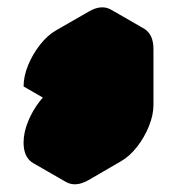

<svg xmlns="http://www.w3.org/2000/svg" viewBox="-20 -921 473 513"><path d="M217 -640V-690L130 -640Q130 -667 142 -696.5Q154 -726 174 -751.5Q194 -777 217 -790L303 -840Q338 -860 364 -845Q390 -830 390 -790V-640Q390 -614 378 -584Q366 -554 346 -528.5Q326 -503 303 -490L217 -440Q182 -420 156 -435Q130 -450 130 -490Q130 -517 142 -546.5Q154 -576 174 -601.5Q194 -627 217 -640ZM217 -690V-640L130 -690V-740ZM217 -640Q194 -627 174 -601.5Q154 -576 142 -546.5Q130 -517 130 -490Q130 -450 156 -435L69 -485Q43 -500 43 -540Q43 -567 55 -596.5Q67 -626 87 -651.5Q107 -677 130 -690ZM364 -845Q338 -860 303 -840L217 -790Q194 -777 174 -751.5Q154 -726 142 -696.5Q130 -667 130 -640L43 -690Q43 -717 55 -746.5Q67 -776 87 -801.5Q107 -827 130 -840L217 -890Q251 -910 277 -895Z"/></svg>

Font: Nabla Normal
Style: Regular
Weight: 400
Designer: Arthur Reinders Folmer
Version: Version 1.000